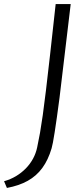

<svg xmlns="http://www.w3.org/2000/svg" viewBox="-103 -767 408 945"><path d="M-69 158 -83 125Q-51 116 -24 99.8Q3 83.5 24.2 61.8Q45.5 40 59.8 13.5Q74 -13 80 -42Q87.5 -76.5 94 -113.5Q100.5 -150.5 107.5 -200.2Q114.5 -250 123.2 -322.2Q132 -394.5 143.5 -498Q155 -601.5 171 -747H245L190 -286Q176 -179 166.2 -116.8Q156.5 -54.5 151 -37Q134 20.5 105.2 59.8Q76.5 99 33.5 123Q-9.5 147 -69 158Z"/></svg>

Font: Merriweather Sans Variable Regular
Style: Italic
Weight: 300
Italic angle: -8°
Designer: Eben Sorkin
Foundry: Eben Sorkin
Version: Version 2.001